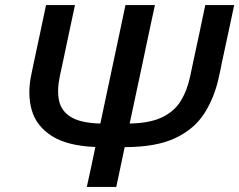

<svg xmlns="http://www.w3.org/2000/svg" viewBox="-20 -733 938 753"><path d="M320.5 0Q329.5 -40 337.5 -78Q345.5 -116 354 -156.5Q243.5 -161 183 -199.8Q122.5 -238.5 104.5 -301.2Q86.5 -364 103 -441.5Q104.5 -449.5 107.2 -461.8Q110 -474 113 -489.5Q126.5 -553 137.8 -605.5Q149 -658 160.5 -713H274Q262 -657.5 251 -605.2Q240 -553 226.5 -489L215 -436Q203 -380 211.5 -338.8Q220 -297.5 258.2 -274Q296.5 -250.5 373.5 -248.5L421.5 -474.5Q436 -542.5 447.8 -598.2Q459.5 -654 472 -713H587.5Q575 -654.5 563 -598.8Q551 -543 537 -475.5L488.5 -248.5Q567.5 -250 615.2 -272.8Q663 -295.5 688.5 -336.5Q714 -377.5 726 -434.5L737.5 -489Q751.5 -553 762.5 -605.5Q773.5 -658 785 -713H898.5Q886.5 -657.5 875.5 -605Q864.5 -552.5 850.5 -489Q847.5 -473 844 -456.5Q840.5 -440 838.5 -431.5Q821.5 -351.5 782 -289.2Q742.5 -227 667.5 -191.5Q592.5 -156 469 -156Q460.5 -115.5 452.5 -77.8Q444.5 -40 436 0Z"/></svg>

Font: Commissioner Medium
Style: Italic
Weight: 500
Italic angle: -12°
Designer: Kostas Bartsokas
Foundry: Kostas Bartsokas
Version: Version 1.000; ttfautohint (v1.8.3)